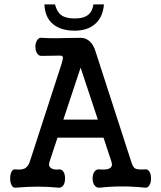

<svg xmlns="http://www.w3.org/2000/svg" viewBox="-20 -870 748 892"><path d="M173.8 -694.3Q160.2 -696.3 152.3 -682.6Q144.5 -670.9 144.5 -652.3Q144.5 -634.8 152.3 -622.1Q160.2 -609.4 173.8 -610.4H176.8Q201.2 -610.4 234.4 -611.3Q257.8 -612.3 263.7 -611.3Q272.5 -609.4 272.5 -601.6Q272.5 -596.7 266.6 -575.2L118.2 -118.2Q110.4 -94.7 93.8 -86.9Q79.1 -80.1 50.8 -83Q40 -85 33.2 -71.3Q27.3 -59.6 27.3 -41Q27.3 -22.5 33.2 -10.7Q40 2.9 50.8 2Q110.4 -2.9 156.2 -2.9Q202.1 -2.9 252.9 2Q266.6 2.9 275.4 -10.7Q282.2 -22.5 282.2 -41Q282.2 -59.6 275.4 -71.3Q266.6 -85 252.9 -83Q231.4 -80.1 218.8 -87.9Q203.1 -96.7 210 -118.2L247.1 -230.5H460.9L498 -118.2Q504.9 -96.7 489.3 -87.9Q475.6 -80.1 442.4 -83Q426.8 -85 418 -71.3Q410.2 -59.6 410.2 -41Q410.2 -22.5 418 -10.7Q426.8 2.9 442.4 2Q496.1 -3.9 546.9 -3.9Q598.6 -3.9 655.3 2Q667 2.9 674.8 -10.7Q681.6 -22.5 681.6 -41Q681.6 -59.6 674.8 -71.3Q667 -85 655.3 -83Q620.1 -81.1 608.4 -86.9Q597.7 -92.8 589.8 -118.2L424.8 -627.9Q415 -663.1 393.6 -680.7Q376 -694.3 356.4 -694.3L294.9 -693.4Q256.8 -692.4 236.3 -692.4Q203.1 -692.4 173.8 -694.3ZM354.5 -555.7 434.6 -314.5H274.4ZM414.1 -849.6Q409.2 -817.4 391.6 -802.7Q370.1 -784.2 327.1 -784.2Q285.2 -784.2 264.6 -799.8Q245.1 -813.5 235.4 -849.6H186.5Q188.5 -789.1 226.6 -757.8Q262.7 -727.5 327.1 -727.5Q385.7 -727.5 420.9 -757.8Q458 -789.1 462.9 -849.6Z"/></svg>

Font: Gungsuh
Style: Regular
Weight: 400
Version: Version 2.21